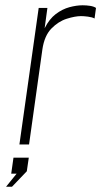

<svg xmlns="http://www.w3.org/2000/svg" viewBox="-20 -547 392 727"><path d="M53.5 0 126.5 -517H159.5L149 -440Q166.5 -475 191.2 -493.8Q216 -512.5 243 -519.8Q270 -527 293 -527Q307.5 -527 321.5 -524.8Q335.5 -522.5 343.5 -517L338 -477Q329 -482 313 -484Q297 -486 287 -486Q264.5 -486 232.8 -476Q201 -466 174.5 -438.8Q148 -411.5 140.5 -360L90 0ZM3 160 43 110.5H22.5L31 50H89L81.5 101.5L25.5 160Z"/></svg>

Font: Public Sans Thin Thin
Style: Italic
Weight: 250
Italic angle: -8°
Version: Version 2.001